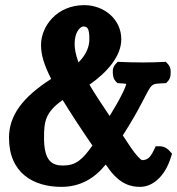

<svg xmlns="http://www.w3.org/2000/svg" viewBox="-20 -692 689 747"><path d="M223.9 -302.8C247.9 -263 297.3 -186.8 339.6 -125.9C300.5 -70.5 275.1 -48 225.1 -48C181.9 -48 151.3 -66.1 151.3 -156C151.3 -217.8 155.7 -255.2 223.9 -302.8ZM391.3 -51.8 398 -42.7C445.7 27.5 492.2 35 525.4 35C572.8 35 621.8 -4.4 645.1 -80.7L649.2 -94.1L639.9 -104.6C634.6 -110.6 621.3 -123 601.7 -123H585.9L579.1 -108.8C563.1 -75 551.4 -69.4 532 -69C527.6 -70.9 510.3 -86.1 487.2 -120.8L457.8 -165.2C475.6 -193.1 489.6 -215.9 502.4 -238.3C512 -254.9 521 -271.5 530.9 -290.4C573.8 -372.7 566.3 -364.7 616.4 -368.1L626.2 -368.7L633 -375.9C643.5 -387.3 643.6 -398.6 643.9 -407C644.2 -416.8 645 -430.2 633 -443.1L625 -451.6L613.4 -451C595.2 -450 567.7 -449 536.6 -449C505.6 -449 467.5 -450 449.6 -451L438 -451.6L430 -443.1C416.7 -428.7 418.3 -413 419.5 -402C420.2 -394.9 421 -385.6 430 -375.9L436.9 -368.6L447 -368C457.8 -367.5 466.2 -366.7 471.3 -365.6C469.9 -359.3 464.7 -345.3 455.1 -326.2C448.3 -312.4 440.6 -298.2 431.1 -281.7C423.8 -269.2 416.4 -256.8 406.5 -240.7C375.8 -286.1 345.1 -333.4 328 -362.5C397.5 -410.8 451.9 -474 451.9 -539C451.9 -618.1 383.9 -672 307.8 -672C200.5 -672 139.6 -589.2 139.6 -517C139.6 -477.6 151.7 -439.1 179.1 -385C68 -313.9 15 -242.8 15 -156C15 -18 111.1 35 218.6 35C294.2 35 348.3 0.8 391.3 -51.8ZM285.4 -449.3C273.7 -480.5 270.4 -504.6 270.4 -519C270.4 -578.2 299.3 -589 303.2 -589C319.8 -589 327.7 -582.8 327.7 -539C327.7 -515.6 319 -482.3 285.4 -449.3Z"/></svg>

Font: Linux Libertine Mono O 
Style: Mono Bold
Weight: 400
Designer: Philipp H. Poll
Foundry: Philipp H. Poll
Version: Version 5.1.7